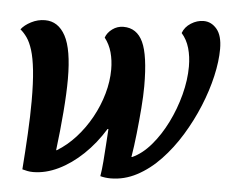

<svg xmlns="http://www.w3.org/2000/svg" viewBox="-53 -800 1030 871"><g transform="rotate(5 462.5 -364.0)"><path d="M128 11Q114 11 102 8.5Q90 6 79 3Q85 -76 89.5 -159Q94 -242 94 -309Q94 -393 88 -449Q82 -505 71 -540Q60 -575 45.5 -595.5Q31 -616 15 -629Q30 -649 60 -664.5Q90 -680 123 -680Q183 -680 216 -619Q249 -558 249 -423Q249 -359 242 -272Q235 -185 224 -97H227Q273 -125 312 -168Q351 -211 380 -263.5Q409 -316 425 -372.5Q441 -429 441 -483Q441 -525 431 -561Q421 -597 399 -625Q407 -648 429.5 -664.5Q452 -681 480 -681Q541 -681 569 -621Q597 -561 597 -421Q597 -378 592.5 -320.5Q588 -263 581.5 -203.5Q575 -144 567 -96H570Q615 -116 655 -162.5Q695 -209 725.5 -270.5Q756 -332 773.5 -399Q791 -466 791 -527Q791 -573 780 -611Q769 -649 745 -676Q755 -704 782.5 -721.5Q810 -739 840 -739Q875 -739 900 -709.5Q925 -680 925 -619Q925 -563 909.5 -495Q894 -427 865 -356.5Q836 -286 796 -220.5Q756 -155 706.5 -103Q657 -51 600 -21Q543 9 481 9Q469 9 457 7.5Q445 6 434 3Q439 -26 442 -64.5Q445 -103 447.5 -142.5Q450 -182 452 -213H448Q407 -146 354 -95.5Q301 -45 243 -17Q185 11 128 11Z"/></g></svg>

Font: Sansita Swashed SemiBold
Style: Regular
Weight: 600
Designer: Pablo Cosgaya
Foundry: Omnibus-Type
Version: Version 1.003; ttfautohint (v1.8.3)